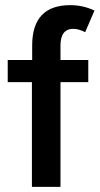

<svg xmlns="http://www.w3.org/2000/svg" viewBox="-20 -726 387 746"><path d="M104 -407H10V-493H105V-549Q105 -706 253 -706Q303 -706 347 -685L311 -601Q285 -614 265 -614Q215 -614 215 -549V-493H323V-407H215V0H104Z"/></svg>

Font: Hanken Grotesk SemiBold
Style: Regular
Weight: 600
Designer: Alfredo Marco Pradil
Foundry: Hanken Design Co.
Version: Version 3.014